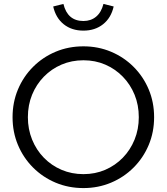

<svg xmlns="http://www.w3.org/2000/svg" viewBox="-20 -947 849 978"><path d="M405 11Q329 11 263.5 -16.5Q198 -44 148.5 -93.5Q99 -143 71.5 -208.5Q44 -274 44 -350Q44 -426 71.5 -491.5Q99 -557 148.5 -606.5Q198 -656 263.5 -683.5Q329 -711 405 -711Q480 -711 545.5 -683.5Q611 -656 660.5 -606.5Q710 -557 737.5 -491.5Q765 -426 765 -350Q765 -274 737.5 -208.5Q710 -143 660.5 -93.5Q611 -44 545.5 -16.5Q480 11 405 11ZM405 -60Q465 -60 516 -82Q567 -104 605.5 -143.5Q644 -183 665.5 -236Q687 -289 687 -350Q687 -412 665.5 -464.5Q644 -517 605.5 -556.5Q567 -596 516 -618Q465 -640 405 -640Q345 -640 293.5 -618Q242 -596 203.5 -556.5Q165 -517 143.5 -464.5Q122 -412 122 -350Q122 -289 143.5 -236Q165 -183 203.5 -143.5Q242 -104 293.5 -82Q345 -60 405 -60ZM405 -791Q345 -791 304.5 -823.5Q264 -856 251 -914L303 -927Q324 -840 405 -840Q443 -840 469.5 -862Q496 -884 507 -927L559 -914Q546 -856 505 -823.5Q464 -791 405 -791Z"/></svg>

Font: Red Hat Display Variable
Style: Regular
Weight: 400
Designer: Pentagram, MCKL
Foundry: Pentagram, MCKL
Version: Version 1.021